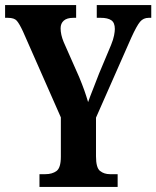

<svg xmlns="http://www.w3.org/2000/svg" viewBox="-20 -734 614 754"><path d="M135 0V-50H158Q185 -50 202 -62.5Q219 -75 219 -119V-273L70 -611Q56 -641 46 -652.5Q36 -664 11 -664H0V-714H279V-664H268Q243 -664 230.5 -653Q218 -642 218 -623Q218 -598 230 -569L291 -431Q303 -402 311 -379.5Q319 -357 326 -333Q334 -356 345.5 -384.5Q357 -413 369 -445L416 -557Q425 -579 428 -595Q431 -611 431 -620Q431 -645 417 -654.5Q403 -664 376 -664H360V-714H574V-664H564Q543 -664 530 -648.5Q517 -633 496 -587L357 -272V-120Q357 -75 373 -62.5Q389 -50 412 -50H442V0Z"/></svg>

Font: Noto Serif Ethiopic ExtraCondensed
Style: Bold
Weight: 700
Width: 2
Designer: Monotype Design Team
Foundry: Monotype Imaging Inc.
Version: Version 2.102; ttfautohint (v1.8.4.7-5d5b)